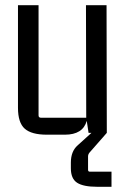

<svg xmlns="http://www.w3.org/2000/svg" viewBox="-20 -510 486 737"><path d="M229 7H160Q101 7 75 -16Q49 -39 49 -96V-490H128V-67Q128 -58 138 -58H311L310 -490H389L390 0L326 73Q318 81 318 90V142Q318 149 325 149H408V207H353Q300 207 276 191.5Q252 176 252 136V114Q252 71 278 48L331 0H320L313 -46Q298 7 229 7Z"/></svg>

Font: Gemunu Libre
Style: Regular
Weight: 400
Designer: Puspanada Ekanayake, Sola Matas, Pathum Egodawatta, Kosala Senevirathne
Foundry: mooniak
Version: Version 1.100